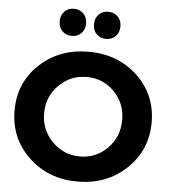

<svg xmlns="http://www.w3.org/2000/svg" viewBox="-61 -987 928 1049"><g transform="rotate(5 403.0 -462.5)"><path d="M563 -857.4Q563 -824.2 542.5 -803.7Q522 -783.2 490.7 -783.2Q459 -783.2 438.5 -803.7Q418 -824.2 418 -857.4Q418 -890.1 438 -911.1Q458 -932.1 490.2 -932.1Q522.5 -932.1 543 -911.1Q563.5 -890.1 563 -857.4ZM375 -857.4Q375 -824.2 354.5 -803.7Q334 -783.2 302.7 -783.2Q271.5 -783.2 250.5 -803.7Q230 -824.2 230 -857.4Q230 -890.1 250 -911.1Q269.5 -932.1 301.8 -932.1Q334 -932.1 354.5 -911.1Q375 -890.1 375 -857.4ZM189 -349.6Q189 -257.8 252.4 -194.3Q315.9 -130.9 404.3 -130.9Q492.7 -130.9 555.2 -194.3Q617.2 -257.8 617.2 -349.6Q617.2 -441.4 555.2 -504.4Q493.2 -566.9 404.3 -566.9Q315.4 -566.9 252.4 -503.9Q189 -440.9 189 -349.6ZM134.8 -95.7Q26.9 -198.2 26.9 -350.6Q26.9 -502.9 134.3 -604Q241.7 -705.1 402.8 -705.1Q564 -705.1 671.4 -603.5Q778.8 -502 778.8 -350.1Q778.8 -198.2 670.9 -95.7Q563 6.8 402.8 6.8Q242.7 6.8 134.8 -95.7Z"/></g></svg>

Font: TruenoSBd
Style: Demi
Weight: 600
Designer: Julieta Ulanovsky
Foundry: Julieta Ulanovsky
Version: Version 3.001b